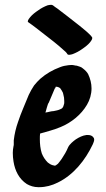

<svg xmlns="http://www.w3.org/2000/svg" viewBox="-20 -770 437 795"><path d="M338 -211C322 -209 308 -202 294 -193C283 -185 268 -173 262 -160C255 -143 246 -128 236 -113C231 -106 226 -99 220 -92L212 -86C211 -85 208 -84 207 -84L198 -86C191 -88 184 -92 178 -97C167 -108 159 -120 153 -135C147 -154 145 -174 145 -194C145 -202 145 -210 146 -217C173 -225 203 -232 231 -244C275 -262 316 -295 340 -336C352 -356 359 -380 359 -404C359 -424 354 -444 345 -463C340 -472 333 -479 324 -486C317 -493 307 -495 298 -498C292 -498 284 -501 277 -501C271 -501 267 -500 263 -500C252 -499 239 -496 229 -492C199 -481 171 -465 147 -444C138 -436 129 -426 121 -416C112 -402 106 -392 99 -377C84 -339 67 -303 55 -266C46 -241 40 -215 37 -189V-171C37 -167 36 -166 36 -165C34 -155 33 -146 33 -137C33 -125 34 -113 36 -101C42 -63 59 -29 91 -8C105 0 121 5 138 5H143C169 5 195 -2 219 -14C285 -46 333 -107 364 -172C367 -179 370 -186 370 -192C370 -196 369 -199 366 -202C361 -209 352 -211 344 -211ZM246 -344C246 -339 243 -334 242 -329L239 -324C238 -321 230 -318 228 -317C220 -313 210 -312 202 -310C192 -310 178 -305 168 -304C169 -304 177 -341 182 -345L207 -404C210 -404 210 -409 210 -410C211 -411 212 -411 213 -411C215 -411 218 -410 219 -410C223 -409 226 -407 229 -405C234 -398 238 -392 241 -385C241 -381 242 -381 242 -380C245 -370 246 -361 246 -352ZM97 -678C119 -663 140 -646 162 -629C189 -608 217 -587 243 -563C249 -558 255 -553 259 -546C260 -544 263 -543 266 -543C271 -543 278 -545 281 -546C294 -551 308 -558 320 -567C332 -575 344 -584 353 -595C355 -598 362 -606 362 -612C362 -613 362 -615 361 -616C356 -624 347 -631 340 -638C327 -649 314 -660 301 -670C273 -692 245 -714 217 -735C211 -739 205 -743 199 -748C196 -750 193 -750 190 -750C186 -750 182 -749 177 -748C164 -743 150 -736 138 -727C126 -719 114 -710 105 -699C103 -697 95 -687 95 -681C95 -680 96 -679 97 -678Z"/></svg>

Font: Petaluma Script
Style: Regular
Weight: 400
Designer: Daniel Spreadbury
Foundry: Steinberg Media Technologies GmbH
Version: Version 1.10